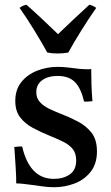

<svg xmlns="http://www.w3.org/2000/svg" viewBox="-20 -772 464 804"><path d="M73 -158Q88 -92 121 -57.5Q154 -23 206 -23Q245 -23 272 -41.5Q299 -60 299 -100Q299 -130 284.5 -148Q270 -166 244.5 -178.5Q219 -191 187 -204Q150 -219 117.5 -236.5Q85 -254 64.5 -280.5Q44 -307 44 -349Q44 -397 69.5 -428.5Q95 -460 135.5 -476Q176 -492 222 -492Q245 -492 268 -489Q291 -486 293 -486Q313 -483 330 -482.5Q347 -482 348 -482Q349 -482 352.5 -482Q356 -482 362 -483Q362 -451 363 -418Q364 -385 367 -348Q366 -348 363 -348Q354 -347 346.5 -346.5Q339 -346 332 -347Q319 -403 293.5 -428.5Q268 -454 222 -454Q181 -454 156.5 -436Q132 -418 132 -386Q132 -360 148 -343.5Q164 -327 187 -316Q210 -305 231 -297Q270 -282 305.5 -263.5Q341 -245 363.5 -216Q386 -187 386 -138Q386 -86 359.5 -52.5Q333 -19 292 -3.5Q251 12 206 12Q180 12 154.5 8Q129 4 127 4Q125 4 110.5 2Q96 0 78.5 -2Q61 -4 48 -4Q48 -35 45.5 -73Q43 -111 40 -157Q42 -157 45 -157Q54 -158 60.5 -158.5Q67 -159 73 -158ZM223 -629Q253 -658 286 -689Q319 -720 354 -752Q361 -751 368.5 -747.5Q376 -744 383 -739Q354 -698 321.5 -646Q289 -594 266 -552Q256 -550 245 -549Q234 -548 222 -548Q210 -548 199 -549Q188 -550 178 -552Q155 -594 123 -646Q91 -698 62 -739Q74 -749 91 -752Q127 -720 160 -689Q193 -658 223 -629Z"/></svg>

Font: Tiro Telugu
Style: Regular
Weight: 400
Designer: Telugu: John Hudson & Fiona Ross. Latin: John Hudson.
Foundry: Tiro Typeworks Ltd.
Version: Version 1.52